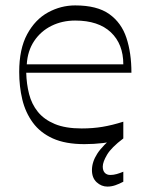

<svg xmlns="http://www.w3.org/2000/svg" viewBox="-20 -518 541 710"><path d="M292 15Q222 15 175.5 -6Q129 -27 101.5 -64.5Q74 -102 62.5 -150Q51 -198 51 -252Q51 -337 80.5 -391.5Q110 -446 157.5 -472Q205 -498 258 -498Q339 -498 384 -466Q429 -434 447.5 -378Q466 -322 466 -249H77Q78 -208 87.5 -170.5Q97 -133 120 -104.5Q143 -76 182.5 -59.5Q222 -43 282 -43Q323 -43 359 -49Q395 -55 436 -68V-6Q395 7 361 11Q327 15 292 15ZM436 -280Q436 -355 390 -398.5Q344 -442 258 -442Q210 -442 170.5 -422.5Q131 -403 106.5 -366.5Q82 -330 79 -280ZM377 172Q355 172 337.5 156Q320 140 320 111Q320 81 339.5 50.5Q359 20 408 -20L436 -6Q392 27 376 54Q360 81 360 98Q360 113 367.5 121Q375 129 388 129Q400 129 412 125.5Q424 122 436 117V154Q421 162 406.5 167Q392 172 377 172Z"/></svg>

Font: Ojuju
Style: Regular
Weight: 400
Designer: Chisaokwu Joboson, Mirko Velimirovic
Foundry: Udi Foundry
Version: Version 1.000